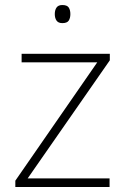

<svg xmlns="http://www.w3.org/2000/svg" viewBox="-20 -744 499 764"><path d="M416 0H41V-25L367 -496H66V-530H417V-504L90 -34H416ZM228 -724Q247 -724 253.5 -714Q260 -704 260 -688Q260 -672 253.5 -662Q247 -652 228 -652Q212 -652 205 -662Q198 -672 198 -688Q198 -704 205 -714Q212 -724 228 -724Z"/></svg>

Font: Noto Sans Gujarati UI ExtraLight
Style: Regular
Weight: 200
Designer: Jelle Bosma - Monotype Design Team, Universal Thirst
Foundry: Monotype Imaging Inc.
Version: Version 2.106; ttfautohint (v1.8.4.7-5d5b)